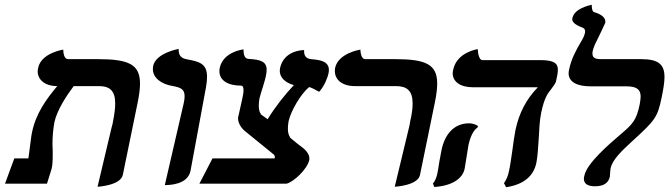

<svg xmlns="http://www.w3.org/2000/svg" viewBox="-20 -770 2806 805"><path d="M389 13C389 13 486 8 495 -37L558 -344C564 -374 567 -399 567 -420C567 -501 518 -522 390 -522H266C252 -522 246 -538 245 -562C245 -562 152 -548 140 -485C139 -480 138 -476 138 -471C138 -436 168 -409 220 -409C174 -354 130 -294 114 -214C112 -207 108 -173 104 -143C103 -130 100 -116 99 -106H40L1 0H177C183 -19 190 -42 196 -61C200 -74 201 -96 201 -120V-137C201 -146 200 -155 200 -165C200 -193 202 -224 208 -257C219 -309 261 -372 289 -409H394C441 -409 463 -389 463 -336C463 -316 460 -292 454 -262C453 -254 451 -245 448 -236Z M671 6C689 6 768 5 779 -55C801 -171 822 -289 844 -406C847 -423 848 -437 848 -449C848 -504 814 -512 765 -521C751 -524 729 -528 729 -561V-565C729 -565 633 -548 622 -493C621 -489 621 -484 621 -480C621 -445 654 -417 706 -409C736 -403 754 -397 754 -367C754 -359 753 -349 750 -336Z M1102 -270 1072 -292H1074C1068 -298 1065 -312 1065 -327C1065 -336 1066 -347 1068 -358C1071 -369 1076 -387 1082 -405C1087 -422 1093 -441 1095 -453C1097 -462 1098 -470 1098 -477C1098 -513 1071 -520 1023 -523C1015 -523 1001 -527 1001 -560V-563C1001 -563 915 -554 901 -484C900 -479 900 -475 900 -471C900 -434 934 -411 990 -411C998 -411 1001 -404 1001 -392C1001 -382 999 -371 996 -357C991 -333 985 -309 980 -285C979 -282 978 -278 978 -274C978 -258 987 -238 1005 -222C1047 -188 1087 -155 1128 -122C1131 -119 1133 -115 1132 -106H871L816 0H1182C1210 -7 1268 -59 1277 -100V-106C1277 -119 1270 -132 1255 -146C1235 -161 1215 -177 1196 -193H1197C1190 -203 1187 -215 1187 -230C1187 -240 1188 -250 1190 -262C1200 -306 1241 -376 1276 -405C1285 -403 1301 -395 1318 -385C1342 -411 1355 -450 1357 -461C1358 -466 1359 -471 1359 -476C1359 -514 1321 -519 1284 -522C1275 -523 1255 -527 1255 -554V-560H1254C1247 -560 1170 -558 1154 -484C1154 -480 1153 -477 1153 -473C1153 -446 1174 -424 1212 -413C1175 -374 1133 -321 1102 -270Z M1635 13C1635 13 1733 8 1741 -37L1804 -344C1810 -374 1813 -399 1813 -420C1813 -501 1764 -522 1636 -522H1511C1499 -522 1492 -538 1491 -562C1491 -562 1398 -548 1385 -485C1384 -480 1384 -476 1384 -472C1384 -436 1414 -409 1468 -409H1640C1687 -409 1710 -389 1710 -336C1710 -316 1707 -292 1700 -262C1699 -254 1697 -245 1695 -236Z M2249 -297C2262 -360 2277 -379 2290 -395C2300 -409 2310 -420 2312 -433L2317 -457C2318 -464 2319 -471 2319 -478C2319 -504 2303 -518 2246 -518H2002C1991 -518 1984 -540 1983 -564C1983 -564 1895 -552 1880 -477C1879 -472 1878 -468 1878 -463C1878 -428 1909 -404 1964 -404H2235C2187 -355 2156 -296 2141 -224C2137 -203 2132 -170 2128 -138C2123 -106 2119 -73 2114 -53C2110 -31 2102 -15 2093 -2L2102 15C2174 4 2217 -30 2229 -88C2235 -118 2236 -156 2239 -193C2241 -228 2242 -262 2249 -297ZM1944 -161C1951 -195 1965 -225 1982 -235L1984 -242C1973 -249 1959 -253 1947 -253C1885 -253 1845 -209 1831 -140C1829 -131 1825 -110 1822 -92C1819 -72 1816 -53 1814 -44C1811 -27 1803 -8 1795 -1L1801 14C1876 9 1919 -21 1928 -62C1929 -70 1933 -91 1936 -111C1939 -131 1942 -151 1944 -161Z M2465 -556C2468 -569 2475 -586 2481 -597C2487 -608 2517 -672 2518 -675V-680C2518 -700 2493 -713 2471 -719C2468 -720 2461 -724 2461 -750C2448 -747 2388 -734 2380 -694C2380 -692 2379 -691 2379 -690C2379 -672 2405 -661 2420 -655C2426 -653 2433 -650 2433 -638C2433 -635 2433 -633 2432 -630C2430 -620 2422 -604 2416 -595C2397 -563 2375 -523 2366 -478C2365 -473 2364 -468 2364 -463C2364 -426 2400 -408 2456 -408H2607C2653 -408 2666 -392 2666 -365C2666 -355 2664 -344 2662 -332C2648 -265 2633 -250 2580 -205C2538 -169 2440 -86 2430 -33C2429 -29 2428 -25 2428 -21C2428 0 2443 11 2475 11C2511 11 2531 -3 2537 -29C2537 -32 2538 -38 2538 -44C2538 -49 2539 -55 2540 -64C2548 -101 2585 -136 2634 -181C2726 -265 2737 -278 2754 -361C2761 -395 2766 -424 2766 -447C2766 -498 2743 -522 2669 -522H2501C2480 -522 2464 -525 2464 -545C2464 -548 2464 -552 2465 -556Z"/></svg>

Font: Libertinus Serif
Style: Bold Italic
Weight: 700
Italic angle: -12°
Designer: Philipp H. Poll, Khaled Hosny
Foundry: Caleb Maclennan
Version: Version 7.050;RELEASE